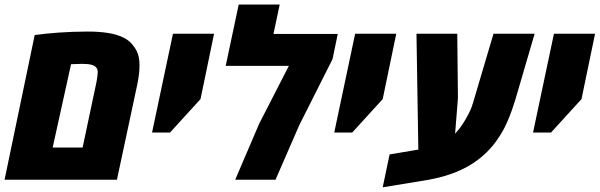

<svg xmlns="http://www.w3.org/2000/svg" viewBox="-26 -777 2593 830"><path d="M-6.3 0 124 -625.5Q144 -628.4 169.9 -631.1Q195.8 -633.8 225.8 -636Q255.9 -638.2 288.1 -639.4Q320.3 -640.6 353.5 -640.6Q400.9 -640.6 439.2 -634.8Q477.5 -628.9 506.3 -615.2Q535.2 -601.6 551.8 -577.1Q564.5 -561.5 570.8 -541.3Q577.1 -521 577.1 -495.6Q577.1 -478.5 575 -458Q572.8 -437.5 567.4 -411.6L479.5 0ZM201.7 -139.2H331.1L391.1 -422.4Q392.1 -426.8 393.3 -435.1Q394.5 -443.4 395.5 -451.9Q396.5 -460.4 396.5 -465.3Q396.5 -473.6 393.8 -479.5Q391.1 -485.4 385.7 -489.7Q379.9 -494.1 371.3 -496.6Q362.8 -499 351.8 -500Q340.8 -501 328.6 -501Q314.9 -500.5 304.4 -500.2Q293.9 -500 281.2 -499.5Z M631.3 -204.1 721.7 -631.3H899.4L840.8 -348.6L709 -204.1Z M990.7 0 1094.7 -242.7 1222.7 -492.2H949.7L1005.9 -757.3H1183.1L1156.2 -630.4H1434.1L1411.6 -521.5L1268.6 -237.8L1165 0Z M1418.9 -204.1 1509.3 -631.3H1687L1628.4 -348.6L1496.6 -204.1Z M1628.4 32.7 1658.2 -109.4 1765.1 -127.4Q1786.6 -130.9 1807.1 -134.5Q1827.6 -138.2 1852.1 -141.6L1783.7 -49.3L1774.4 -631.3H1950.7L1953.6 -352.1L1941.4 -199.2Q1954.6 -213.4 1966.8 -230.2Q1979 -247.1 1989.7 -266.6Q1999 -282.2 2006.6 -299.1Q2014.2 -315.9 2019 -333L2107.4 -631.3H2285.2L2201.7 -345.7Q2196.8 -330.1 2187.5 -302.7Q2178.2 -275.4 2164.3 -244.4Q2150.4 -213.4 2131.8 -185.5Q2085 -111.8 2008.3 -64.7Q1931.6 -17.6 1818.8 1.5Z M2278.3 -204.1 2368.7 -631.3H2546.4L2487.8 -348.6L2356 -204.1Z"/></svg>

Font: Open Sans SemiCondensed ExtraBold
Style: Italic
Weight: 800
Width: 4
Italic angle: -12°
Designer: Monotype Design Team
Foundry: Monotype Imaging Inc.
Version: Version 3.003